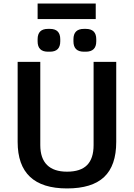

<svg xmlns="http://www.w3.org/2000/svg" viewBox="-20 -1047 750 1077"><path d="M79 -251V-700H206V-233Q206 -159 244 -121.5Q282 -84 356 -84Q432 -84 468.5 -121Q505 -158 505 -233V-700H632V-251Q632 -118 564 -54Q496 10 356 10Q79 10 79 -251ZM191 -815V-827Q191 -885 249 -885H260Q318 -885 318 -827V-815Q318 -757 260 -757H249Q191 -757 191 -815ZM392 -815V-827Q392 -885 451 -885H461Q520 -885 520 -827V-815Q520 -757 461 -757H451Q392 -757 392 -815ZM191 -1027H517V-940H191Z"/></svg>

Font: Krub SemiBold
Style: Regular
Weight: 600
Version: Version 1.000; ttfautohint (v1.6)